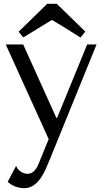

<svg xmlns="http://www.w3.org/2000/svg" viewBox="-20 -732 544 1002"><path d="M274 -117 101 -500H10L234 -6L181 124Q172 147 157.5 161Q143 175 124 175Q106 175 89.5 164.5Q73 154 64 134L20 217Q39 234 62 242Q85 250 105 250Q133 250 154 236Q175 222 191 199.5Q207 177 219 149.5Q231 122 242 95L484 -500H435L278 -117ZM251 -628Q251 -628 262 -621.5Q273 -615 289.5 -605Q306 -595 325.5 -583Q345 -571 361.5 -560.5Q378 -550 389 -543Q400 -536 400 -536L425 -567Q425 -567 414 -578Q403 -589 386.5 -605Q370 -621 350.5 -640Q331 -659 314.5 -675Q298 -691 287 -701.5Q276 -712 276 -712H226Q226 -712 215 -701Q204 -690 187.5 -674Q171 -658 151.5 -639Q132 -620 115.5 -604Q99 -588 88 -577Q77 -566 77 -567L101 -537Q101 -537 112.5 -543.5Q124 -550 140.5 -560.5Q157 -571 176.5 -582.5Q196 -594 212.5 -604.5Q229 -615 240 -621.5Q251 -628 251 -628Z"/></svg>

Font: Tenor Sans
Style: Regular
Weight: 400
Designer: Denis Masharov
Foundry: Denis Masharov
Version: Version 1.1